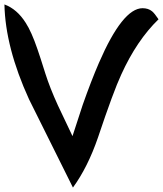

<svg xmlns="http://www.w3.org/2000/svg" viewBox="-21 -756 735 866"><path d="M421 -136Q375 -2 308 90Q209 -109 110 -308Q3 -542 -1 -736Q56 -715 95 -653Q121 -613 148 -534Q158 -506 184 -423Q204 -360 240 -281Q273 -212 306 -142Q344 -259 352 -283Q390 -391 425 -472Q532 -719 622 -719Q648 -719 665 -705Q676 -696 694 -669Q596 -574 526 -420Q491 -345 421 -136Z"/></svg>

Font: Wortlaut AH
Style: SemiBold
Weight: 600
Designer: Andreas Höfeld
Foundry: Fontgrube AH
Version: Version 2.59